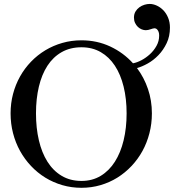

<svg xmlns="http://www.w3.org/2000/svg" viewBox="-20 -919 866 956"><path d="M385.7 -18.1Q439.9 -18.1 481.7 -43.5Q523.4 -68.8 552 -113.8Q580.6 -158.7 595.5 -220.2Q610.4 -281.7 610.4 -354.5Q610.4 -427.2 595.5 -487.8Q580.6 -548.3 552 -591.8Q523.4 -635.3 481.7 -659.4Q439.9 -683.6 385.7 -683.6Q329.6 -683.6 287.1 -659.4Q244.6 -635.3 216.3 -591.8Q188 -548.3 173.6 -487.8Q159.2 -427.2 159.2 -354.5Q159.2 -281.7 173.6 -220.2Q188 -158.7 216.3 -113.8Q244.6 -68.8 287.1 -43.5Q329.6 -18.1 385.7 -18.1ZM826.2 -781.7Q826.2 -738.3 809.8 -704.1Q793.5 -669.9 769 -644.5Q744.6 -619.1 715.8 -603Q687 -586.9 662.1 -580.1Q697.3 -533.2 716.8 -475.8Q736.3 -418.5 736.3 -354.5Q736.3 -303.2 724.1 -255.9Q711.9 -208.5 689.5 -167.5Q667 -126.5 635 -92.5Q603 -58.6 564.2 -34.4Q525.4 -10.3 480.2 2.9Q435.1 16.1 385.7 16.1Q335.9 16.1 290.5 2.9Q245.1 -10.3 205.8 -34.4Q166.5 -58.6 134.5 -92.5Q102.5 -126.5 79.8 -167.5Q57.1 -208.5 44.9 -255.9Q32.7 -303.2 32.7 -354.5Q32.7 -404.8 44.9 -451.2Q57.1 -497.6 79.8 -538.1Q102.5 -578.6 134.5 -611.8Q166.5 -645 205.8 -668.7Q245.1 -692.4 290.5 -705.3Q335.9 -718.3 385.7 -718.3Q462.9 -718.3 528.8 -687.5Q594.7 -656.7 642.6 -603.5V-604Q661.6 -607.4 684.1 -619.1Q706.5 -630.9 726.3 -648.9Q746.1 -667 759.3 -690.7Q772.5 -714.4 772.5 -741.7Q772.5 -752.9 769.8 -760Q767.1 -767.1 763.4 -771.2Q759.8 -775.4 755.9 -776.9Q752 -778.3 750 -778.3Q746.1 -778.3 741 -776.9Q735.8 -775.4 730 -773.4Q724.1 -771.5 718 -770Q711.9 -768.6 706.1 -768.6Q696.3 -768.6 685.8 -772.7Q675.3 -776.9 666.7 -784.9Q658.2 -793 652.6 -804.7Q647 -816.4 647 -831.1Q647 -848.6 654.5 -861.3Q662.1 -874 673.8 -882.6Q685.5 -891.1 699.2 -895.3Q712.9 -899.4 725.1 -899.4Q742.7 -899.4 760.7 -891.1Q778.8 -882.8 793.5 -867.7Q808.1 -852.5 817.1 -830.6Q826.2 -808.6 826.2 -781.7Z"/></svg>

Font: Khmer Busra Bunong
Style: Regular
Weight: 400
Designer: D. Kanjahn
Version: Version 7.100; 2014